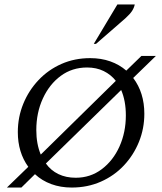

<svg xmlns="http://www.w3.org/2000/svg" viewBox="-20 -832 728 862"><path d="M11 10 107 -83Q60 -148 60 -239Q60 -306 84.5 -366Q109 -426 153 -472.5Q197 -519 256 -545Q315 -571 385 -571Q434 -571 475 -556.5Q516 -542 547 -515L615 -581H680L578 -482Q628 -416 628 -321Q628 -255 604 -195.5Q580 -136 536.5 -89.5Q493 -43 433 -16.5Q373 10 302 10Q252 10 210 -5.5Q168 -21 137 -50L76 10ZM143 -248Q143 -186 163 -138L500 -469Q478 -497 445.5 -513Q413 -529 371 -529Q304 -529 253 -491.5Q202 -454 172.5 -390Q143 -326 143 -248ZM320 -34Q386 -34 437 -72.5Q488 -111 516.5 -174.5Q545 -238 545 -314Q545 -379 524 -428L186 -98Q208 -67 242 -50.5Q276 -34 320 -34ZM401 -635 507 -812H585Q582 -797 573 -783Q564 -769 542 -749L411 -635Z"/></svg>

Font: Spectral SC
Style: Italic
Weight: 400
Italic angle: -10°
Designer: Jean-Baptiste Levee
Foundry: Production Type
Version: Version 2.001